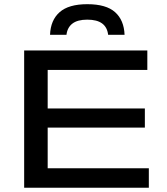

<svg xmlns="http://www.w3.org/2000/svg" viewBox="-20 -874 776 894"><path d="M92.5 0V-639H202V0ZM98 0V-90.5H673V0ZM149.5 -280V-369H654.5V-280ZM98 -548.5V-639H666V-548.5ZM386.5 -854.5Q474.5 -854.5 516 -817.2Q557.5 -780 560 -712H483.5Q479.5 -747 455.5 -764.8Q431.5 -782.5 386.5 -782.5Q341 -782.5 317.2 -764.2Q293.5 -746 289.5 -712H213Q215.5 -780 257.5 -817.2Q299.5 -854.5 386.5 -854.5Z"/></svg>

Font: Anek Latin Expanded Medium
Style: Regular
Weight: 500
Width: 7
Designer: Yesha Goshar
Foundry: Ek Type
Version: Version 1.003